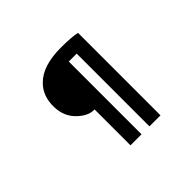

<svg xmlns="http://www.w3.org/2000/svg" viewBox="-177 -1039 1353 1353"><g transform="rotate(-45 500.0 -362.0)"><path d="M426 -303H419Q365 -303 309 -353Q239 -415 236 -516Q233 -627 301 -694Q384 -779 566 -779Q671 -779 725 -767V55H615V-670H536V55H426Z"/></g></svg>

Font: Source Han Sans CN Heavy
Style: Bold
Weight: 900
Designer: Ryoko NISHIZUKA (kana & ideographs); Paul D. Hunt (Latin, Greek & Cyrillic); Wenlong ZHANG (bopomofo); Sandoll Communica
Foundry: Adobe Systems Incorporated
Version: Version 1.000;PS 1;hotconv 1.0.78;makeotf.lib2.5.61930